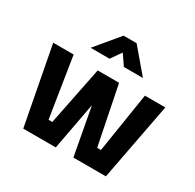

<svg xmlns="http://www.w3.org/2000/svg" viewBox="-158 -902 1089 1074"><g transform="rotate(30 386.0 -365.5)"><path d="M219.2 -580.1 345.2 -731H429.2L557.1 -580.1H434.1L388.2 -647L341.8 -580.1ZM23.9 -500H155.8L216.8 -113.8H241.2L316.9 -490.2H455.1L530.8 -113.8H555.2L616.2 -500H748L652.8 0H442.9L386.2 -306.2L329.1 0H119.1Z"/></g></svg>

Font: TitilliumWeb-Bold
Style: Bold
Weight: 700
Version: Version 1.001;PS 57.000;hotconv 1.0.70;makeotf.lib2.5.55311